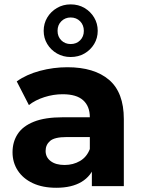

<svg xmlns="http://www.w3.org/2000/svg" viewBox="-20 -854 657 881"><path d="M401.5 0V-104.8L392.2 -128.4V-316.1Q392.2 -366.3 361.6 -393.9Q331.1 -421.6 267.6 -421.6Q225.2 -421.6 183.6 -408.3Q142 -395 112.6 -371.9L56.8 -480.5Q101.2 -512.3 163.1 -528.9Q225 -545.5 289 -545.5Q412.5 -545.5 480.3 -487.7Q548.2 -429.8 548.2 -307.3V0ZM238.1 7.6Q175.3 7.6 130.3 -13.6Q85.3 -34.8 61.4 -71.8Q37.5 -108.8 37.5 -155.2Q37.5 -202.7 60.9 -238.8Q84.2 -274.9 135.2 -295.4Q186.2 -315.9 268.2 -315.9H410.5V-225.1H285.5Q230.2 -225.1 209.7 -207.2Q189.3 -189.4 189.3 -161.6Q189.3 -132.3 212.6 -114.7Q235.8 -97 276.5 -97Q315.8 -97 347.1 -115.3Q378.3 -133.5 392.2 -170.2L415.7 -97.7Q399.1 -46.4 354.1 -19.4Q309.1 7.6 238.1 7.6ZM304.1 -592.4Q269.3 -592.4 241.2 -608.7Q213.1 -625 196.8 -652.1Q180.4 -679.2 180.4 -712.5Q180.4 -746.1 196.8 -773.5Q213.2 -800.9 241.3 -817.4Q269.5 -833.9 304.1 -833.9Q339.9 -833.9 367.8 -817.4Q395.6 -800.9 412 -773.5Q428.4 -746.1 428.4 -712.5Q428.4 -679.2 412 -652Q395.6 -624.8 367.7 -608.6Q339.8 -592.4 304.1 -592.4ZM304.3 -651.9Q330.7 -651.9 347.7 -669Q364.7 -686.1 364.7 -712.2Q364.7 -738.9 347.6 -756.4Q330.4 -773.8 304.1 -773.8Q279.1 -773.8 261.6 -756.7Q244.1 -739.6 244.1 -712.6Q244.1 -686.1 261.2 -669Q278.3 -651.9 304.3 -651.9Z"/></svg>

Font: Montserrat Thin
Style: Regular
Weight: 100
Designer: Julieta Ulanovsky
Foundry: Julieta Ulanovsky
Version: Version 9.000